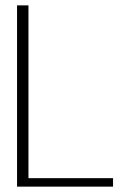

<svg xmlns="http://www.w3.org/2000/svg" viewBox="-20 -695 491 715"><path d="M43.5 0H401V-31.5H86V-675H43.5Z"/></svg>

Font: Anybody UltraCondensed Thin ExtraLight
Style: Regular
Weight: 250
Version: Version 1.111